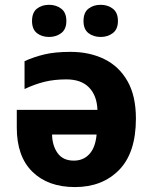

<svg xmlns="http://www.w3.org/2000/svg" viewBox="-20 -757 626 787"><path d="M111.3 -670.9Q111.3 -705.6 131.3 -721.4Q151.4 -737.3 181.2 -737.3Q210 -737.3 231 -721.4Q252 -705.6 252 -670.9Q252 -637.2 231 -621.3Q210 -605.5 181.2 -605.5Q151.4 -605.5 131.3 -621.3Q111.3 -637.2 111.3 -670.9ZM322.3 -670.9Q322.3 -705.6 342.5 -721.4Q362.8 -737.3 393.1 -737.3Q421.4 -737.3 442.4 -721.4Q463.4 -705.6 463.4 -670.9Q463.4 -637.2 442.4 -621.3Q421.4 -605.5 393.1 -605.5Q362.8 -605.5 342.5 -621.3Q322.3 -637.2 322.3 -670.9ZM269 -544.4Q346.7 -544.4 407.2 -514.9Q467.8 -485.4 502.4 -424.8Q537.1 -364.3 537.1 -271Q537.1 -130.9 468.3 -60.5Q399.4 9.8 287.1 9.8Q176.8 9.8 112.8 -53Q48.8 -115.7 48.8 -233.9V-306.6H379.4Q377.4 -364.7 345.2 -398.2Q313 -431.6 252 -431.6Q203.1 -431.6 163.1 -421.9Q123 -412.1 80.6 -392.1V-506.3Q118.2 -523.4 161.6 -533.9Q205.1 -544.4 269 -544.4ZM376 -205.6H193.4Q194.3 -159.7 216.3 -129.2Q238.3 -98.6 282.7 -98.6Q321.8 -98.6 346.4 -125.5Q371.1 -152.3 376 -205.6Z"/></svg>

Font: Lunasima
Style: Bold
Weight: 700
Designer: The DocRepair Project, Monotype Design Team
Foundry: Google
Version: Version 2.009